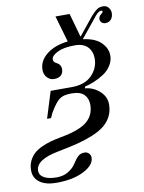

<svg xmlns="http://www.w3.org/2000/svg" viewBox="-97 -643 653 870"><g transform="rotate(-10 230.0 -208.5)"><path d="M-12 92Q-12 68 -3 49Q6 30 20 17Q34 4 55.5 -6Q77 -16 98.5 -22Q120 -28 147 -33Q232 -48 268 -77Q304 -106 304 -155Q304 -184 286.5 -202Q269 -220 229 -220Q201 -220 185 -213Q169 -206 155 -188Q144 -174 134.5 -158.5Q125 -143 122 -134L118 -126H100L138 -248H235Q296 -248 328 -281Q360 -314 360 -358Q360 -390 340.5 -411Q321 -432 281 -432Q230 -432 201 -417.5Q172 -403 172 -386Q172 -374 185 -368Q206 -358 206 -336Q206 -318 195 -308Q184 -298 163 -298Q145 -298 131.5 -312Q118 -326 118 -348Q118 -389 155 -418.5Q192 -448 253 -455L218 -576H283L314 -466L382 -550Q398 -568 409.5 -576Q421 -584 438 -584Q454 -584 463 -572.5Q472 -561 472 -548Q472 -530 462.5 -518.5Q453 -507 436 -507Q426 -507 419 -513.5Q412 -520 412 -529Q412 -542 424 -551Q432 -556 432 -561Q432 -566 426 -566Q413 -566 396 -544L322 -453Q378 -446 405 -419Q432 -392 432 -359Q432 -335 418.5 -313.5Q405 -292 383.5 -278Q362 -264 339.5 -254.5Q317 -245 295 -240L293 -232Q330 -229 359 -203.5Q388 -178 388 -142Q388 -112 376 -88Q364 -64 342.5 -46.5Q321 -29 287 -15Q253 -1 215.5 8.5Q178 18 126 28Q19 48 19 99Q19 120 40 131.5Q61 143 97 143Q128 143 150.5 129.5Q173 116 186 96Q199 75 210.5 64.5Q222 54 240 54Q252 54 260 62Q268 70 268 82Q268 116 218.5 141.5Q169 167 92 167Q43 167 15.5 147Q-12 127 -12 92Z"/></g></svg>

Font: Old Standard TT
Style: Italic
Weight: 400
Italic angle: -15.2°
Designer: Alexey Kryukov <alexios@thessalonica.org.ru>
Version: Version 2.2